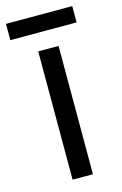

<svg xmlns="http://www.w3.org/2000/svg" viewBox="-126 -726 492 775"><g transform="rotate(-15 119.5 -338.5)"><path d="M163 0H78V-536H163ZM258 -677V-609H-19V-677Z"/></g></svg>

Font: Noto Sans Arabic SemiCondensed
Style: Regular
Weight: 400
Width: 4
Designer: Monotype Design Team, Nadine Chahine, Nizar Qandah and Khaled Hosny
Foundry: Monotype Imaging Inc.
Version: Version 2.012